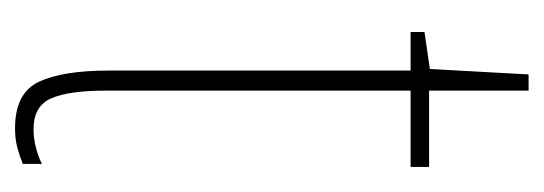

<svg xmlns="http://www.w3.org/2000/svg" viewBox="-248 -514 706 249"><g transform="rotate(90 104.5 -389.0)"><path d="M147 -80Q160 -80 172.5 -83.5Q185 -87 192 -91V-66Q182 -62 171 -59Q160 -56 146 -56Q100 -56 85.5 -87Q71 -118 71 -178V-569H21V-587L69 -594L76 -722H97V-593H196V-569H97V-174Q97 -126 107 -103Q117 -80 147 -80Z"/></g></svg>

Font: Noto Sans Malayalam UI ExtraCondensed Thin
Style: Regular
Weight: 100
Width: 2
Designer: Jelle Bosma - Monotype Design Team
Foundry: Monotype Imaging Inc.
Version: Version 2.104; ttfautohint (v1.8.4.7-5d5b)